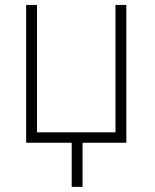

<svg xmlns="http://www.w3.org/2000/svg" viewBox="-20 -565 612 760"><path d="M480.1 -545.5V0H306.8V174.7H263.8V0H83.5V-545.5H126.4V-41.2H437.1V-545.5Z"/></svg>

Font: Inter Extra Light BETA
Style: Regular
Weight: 200
Designer: Rasmus Andersson
Foundry: rsms
Version: Version 3.011;git-f93a4a705